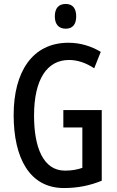

<svg xmlns="http://www.w3.org/2000/svg" viewBox="-20 -940 590 970"><path d="M312 -920C276 -920 257 -898 257 -857C257 -817 277 -795 312 -795C347 -795 365 -817 365 -857C365 -897 348 -920 312 -920ZM300 -384V-296H396V-92C370 -83 343 -78 308 -78C197 -78 152 -198 152 -356C152 -540 218 -637 329 -637C372 -637 415 -622 456 -595L489 -678C441 -707 385 -724 326 -724C142 -724 49 -575 49 -359C49 -144 128 10 303 10C371 10 433 -2 494 -27V-384Z"/></svg>

Font: Noto Sans Gujarati ExtraCondensed Medium
Style: Regular
Weight: 500
Width: 2
Designer: Jelle Bosma - Monotype Design Team, Universal Thirst
Foundry: Monotype Imaging Inc.
Version: Version 2.106